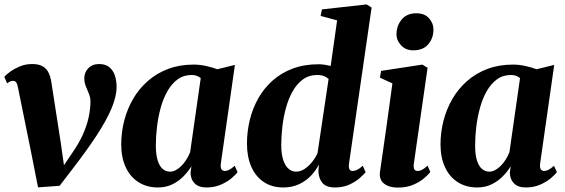

<svg xmlns="http://www.w3.org/2000/svg" viewBox="-22 -837 2554 868"><path d="M59 -442.5Q56 -458.5 50.8 -465Q45.5 -471.5 37.5 -471.5Q29.5 -471.5 23.2 -468.5Q17 -465.5 10 -460.5L-2.5 -490Q6 -499.5 24 -512.8Q42 -526 67.5 -536.8Q93 -547.5 124 -547.5Q152 -547.5 169.5 -538Q187 -528.5 196.5 -510.5Q206 -492.5 210 -466.5L252.5 -193L272.5 -52.5L235 -42.5L307.5 -150Q335 -189.5 352.2 -227.8Q369.5 -266 378 -303.2Q386.5 -340.5 387 -377Q387 -396 380 -413Q373 -430 366 -447.2Q359 -464.5 359 -483Q359 -509.5 377.2 -528.5Q395.5 -547.5 426 -547.5Q456 -547.5 473.2 -532.5Q490.5 -517.5 497.8 -494.2Q505 -471 505 -445.5Q505.5 -402 482 -346.5Q458.5 -291 413.8 -223Q369 -155 305 -72L247.5 3L150 10L116.5 -159.5Z M976.5 -99Q974 -79.5 979.2 -71.8Q984.5 -64 994.5 -64Q1003 -64 1013.8 -69.2Q1024.5 -74.5 1039 -87.5L1052 -59Q1043 -46.5 1023.5 -30.2Q1004 -14 975.5 -1.8Q947 10.5 911.5 10.5Q875.5 10.5 857.2 -8.8Q839 -28 839.5 -58L843.5 -85.5Q830 -63 808.5 -40.8Q787 -18.5 757.8 -4Q728.5 10.5 692 10.5Q641 10.5 603.5 -13.8Q566 -38 546 -81.8Q526 -125.5 526 -184Q526 -239.5 539.8 -292.2Q553.5 -345 580.2 -390.8Q607 -436.5 646.8 -471.2Q686.5 -506 738.2 -525.5Q790 -545 853 -545Q882.5 -545 910.8 -538.5Q939 -532 960.5 -524L1040 -543.5ZM885.5 -484Q879 -489.5 868.8 -493.8Q858.5 -498 845 -498Q808 -498 781 -478.2Q754 -458.5 735 -425Q716 -391.5 704.5 -349.8Q693 -308 687.8 -264Q682.5 -220 682.5 -179.5Q682.5 -138 690.8 -111.8Q699 -85.5 713.5 -73.2Q728 -61 746.5 -61Q760 -61 773 -68Q786 -75 798 -87Q810 -99 820.2 -115Q830.5 -131 837.5 -148.5Z M1556 -99Q1553.5 -81 1557.5 -72.5Q1561.5 -64 1571.5 -64Q1581 -64 1592 -69Q1603 -74 1618 -87.5L1631 -58.5Q1621.5 -47 1602.5 -30.5Q1583.5 -14 1555.8 -1.8Q1528 10.5 1492.5 10.5Q1452 10.5 1435 -10.8Q1418 -32 1417.5 -64.5L1419.5 -93Q1407.5 -68.5 1385.5 -44.5Q1363.5 -20.5 1331.5 -5Q1299.5 10.5 1258.5 10.5Q1207 10.5 1170 -14.5Q1133 -39.5 1113.8 -84Q1094.5 -128.5 1094.5 -188Q1094.5 -242 1107.2 -294.5Q1120 -347 1145.5 -392.2Q1171 -437.5 1209.8 -472.2Q1248.5 -507 1300.8 -526.8Q1353 -546.5 1418.5 -546.5Q1432.5 -546.5 1446.8 -544.2Q1461 -542 1473 -539L1502 -745L1427.5 -765L1433.5 -794.5L1635 -817L1658 -803ZM1463.5 -480Q1456 -487.5 1443 -492.8Q1430 -498 1412.5 -498Q1375 -498 1347.5 -478Q1320 -458 1301 -424.2Q1282 -390.5 1270.8 -349.2Q1259.5 -308 1254.5 -264.2Q1249.5 -220.5 1249.5 -181Q1249.5 -140 1258.5 -113.5Q1267.5 -87 1282.5 -74Q1297.5 -61 1316.5 -61Q1337 -61 1355.8 -73.8Q1374.5 -86.5 1389.8 -105.8Q1405 -125 1413.5 -144.5Z M1776.5 11Q1750.5 11 1731.2 3Q1712 -5 1702.5 -20Q1693 -35 1695.5 -58Q1697.5 -73 1701.8 -101.5Q1706 -130 1711.5 -169Q1717 -208 1723.8 -255Q1730.5 -302 1737.5 -354Q1744.5 -406 1752 -460L1695.5 -486L1701 -516.5L1887.5 -545L1911 -530.5L1849 -98Q1846.5 -80 1851 -72Q1855.5 -64 1865.5 -64Q1875.5 -64 1885.8 -69.2Q1896 -74.5 1911 -88L1923.5 -59.5Q1914 -47 1894.5 -30.5Q1875 -14 1845.5 -1.5Q1816 11 1776.5 11ZM1845.5 -609.5Q1812 -609.5 1790.8 -632.5Q1769.5 -655.5 1770.5 -685Q1772 -723.5 1795.2 -750.2Q1818.5 -777 1860 -777Q1898 -777 1918 -754Q1938 -731 1937.5 -703Q1937.5 -665 1914.5 -637.2Q1891.5 -609.5 1845.5 -609.5Z M2420 -99Q2417.5 -79.5 2422.8 -71.8Q2428 -64 2438 -64Q2446.5 -64 2457.2 -69.2Q2468 -74.5 2482.5 -87.5L2495.5 -59Q2486.5 -46.5 2467 -30.2Q2447.5 -14 2419 -1.8Q2390.5 10.5 2355 10.5Q2319 10.5 2300.8 -8.8Q2282.5 -28 2283 -58L2287 -85.5Q2273.5 -63 2252 -40.8Q2230.5 -18.5 2201.2 -4Q2172 10.5 2135.5 10.5Q2084.5 10.5 2047 -13.8Q2009.5 -38 1989.5 -81.8Q1969.5 -125.5 1969.5 -184Q1969.5 -239.5 1983.2 -292.2Q1997 -345 2023.8 -390.8Q2050.5 -436.5 2090.2 -471.2Q2130 -506 2181.8 -525.5Q2233.5 -545 2296.5 -545Q2326 -545 2354.2 -538.5Q2382.5 -532 2404 -524L2483.5 -543.5ZM2329 -484Q2322.5 -489.5 2312.2 -493.8Q2302 -498 2288.5 -498Q2251.5 -498 2224.5 -478.2Q2197.5 -458.5 2178.5 -425Q2159.5 -391.5 2148 -349.8Q2136.5 -308 2131.2 -264Q2126 -220 2126 -179.5Q2126 -138 2134.2 -111.8Q2142.5 -85.5 2157 -73.2Q2171.5 -61 2190 -61Q2203.5 -61 2216.5 -68Q2229.5 -75 2241.5 -87Q2253.5 -99 2263.8 -115Q2274 -131 2281 -148.5Z"/></svg>

Font: Merriweather 72pt ExtraBold
Style: Italic
Weight: 800
Italic angle: -7.8°
Version: Version 2.101